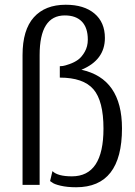

<svg xmlns="http://www.w3.org/2000/svg" viewBox="-20 -779 570 809"><path d="M301 10Q263 10 235.5 3.5Q208 -3 200 -10L191 -16L201 -58Q223 -36 283 -36Q416 -36 416 -237Q416 -354 373.5 -403Q331 -452 232 -452V-500Q237 -500 245 -501Q253 -502 273 -509Q293 -516 308.5 -527Q324 -538 337 -560.5Q350 -583 350 -612Q350 -662 325 -688Q300 -714 253 -714Q147 -714 147 -547V0H75V-547Q75 -653 122.5 -706Q170 -759 257 -759Q334 -759 378 -722Q422 -685 422 -619Q422 -526 323 -485Q494 -448 494 -238Q494 10 301 10Z"/></svg>

Font: Arsenal
Style: Regular
Weight: 400
Designer: Andrij Shevchenko
Foundry: Stairsfor
Version: Version 2.001;PS 002.001;hotconv 1.0.88;makeotf.lib2.5.64775